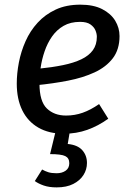

<svg xmlns="http://www.w3.org/2000/svg" viewBox="-20 -559 562 820"><path d="M323.1 -539.1Q379.2 -539.1 416.3 -520.1Q453.4 -501.1 472 -470.6Q490.5 -440 490.5 -405Q490.5 -348 462 -310.4Q433.5 -272.9 383.9 -249.9Q334.4 -226.9 269.9 -214.4Q205.4 -201.9 134.5 -195L143.6 -265.4Q202.5 -271.3 248.8 -280.8Q295.2 -290.3 327.5 -305.8Q359.8 -321.3 376.7 -344.7Q393.6 -368.1 393.6 -401.9Q393.6 -414.9 387.6 -429.3Q381.6 -443.8 366.2 -454.7Q350.8 -465.6 321.9 -465.6Q281 -465.6 251.7 -448.7Q222.3 -431.7 202.3 -403.2Q182.4 -374.7 170.5 -339.8Q158.5 -304.9 153.5 -269.4Q148.6 -234 148.6 -202.1Q148.6 -126.3 180 -95.9Q211.4 -65.5 262.2 -65.5Q299.2 -65.5 333.2 -77.5Q367.1 -89.5 403.2 -114.5L442.4 -52Q399.4 -21 352.8 -4.5Q306.2 12.1 253.1 12.1Q188.9 12.1 143.8 -14Q98.7 -40 75.1 -88Q51.6 -136.1 51.6 -202.1Q51.6 -245.1 60.6 -292.1Q69.6 -339.1 89.2 -383.1Q108.7 -427.1 140.8 -462.1Q172.8 -497.1 217.9 -518.1Q263 -539.1 323.1 -539.1ZM221.9 -16H281.3L269.3 55.9Q311.4 59.9 331.4 82.4Q351.4 104.9 351.4 137Q351.4 165 336.4 188.6Q321.4 212.2 292.8 226.7Q264.2 241.3 222 241.3Q189.9 241.3 166.8 233.3Q143.8 225.3 128.7 214.3L159.9 164.9Q172 171.9 186 176.4Q200 180.9 221.9 180.9Q244.9 180.9 260.4 170Q275.9 159 275.9 138.1Q275.9 116.1 258.8 107.7Q241.8 99.2 193.8 99.2Z"/></svg>

Font: Fira Sans Variable
Style: Italic
Weight: 397
Italic angle: -8°
Designer: Carrois Corporate & Edenspiekermann AG
Foundry: Carrois Corporate GbR & Edenspiekermann AG
Version: Version 4.202